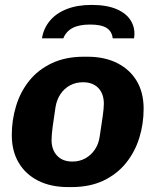

<svg xmlns="http://www.w3.org/2000/svg" viewBox="-20 -752 641 782"><path d="M258 10Q187 10 135.5 -16Q84 -42 56 -89.5Q28 -137 28 -202Q28 -263 45.5 -320.5Q63 -378 99 -423Q135 -468 191 -494.5Q247 -521 322 -521H336Q406 -521 457.5 -495Q509 -469 537 -422Q565 -375 565 -309Q565 -248 547.5 -191Q530 -134 493.5 -88.5Q457 -43 401.5 -16.5Q346 10 270 10ZM275 -94Q304 -94 327.5 -107Q351 -120 366.5 -143Q382 -166 386 -196Q393 -241 398 -276Q403 -311 403 -329Q403 -370 380.5 -393.5Q358 -417 318 -417Q289 -417 265.5 -404.5Q242 -392 226.5 -369Q211 -346 206 -315Q199 -271 194.5 -236Q190 -201 190 -182Q190 -142 212.5 -118Q235 -94 275 -94ZM151 -596Q157 -635 182 -666Q207 -697 250.5 -714.5Q294 -732 353 -732Q415 -732 455.5 -714.5Q496 -697 514 -666Q532 -635 526 -596H439Q436 -624 414.5 -638Q393 -652 347 -652Q302 -652 275.5 -638Q249 -624 238 -596Z"/></svg>

Font: Chivo Medium
Style: Bold Italic
Weight: 700
Italic angle: -8.05°
Version: Version 2.002